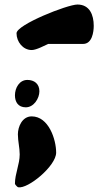

<svg xmlns="http://www.w3.org/2000/svg" viewBox="-20 -514 466 848"><path d="M53 -367C53 -330 81 -293 120 -293C141 -293 179 -314 193 -320H347C387 -320 394 -373 394 -400C394 -448 376 -494 322 -494C278 -494 53 -405 53 -367ZM46 -93C46 -64 60 -40 94 -40C129 -40 154 -79 154 -111C154 -144 131 -161 101 -161C65 -161 46 -125 46 -93ZM46 297C46 298 47 300 47 300C49 304 58 313 60 313C103 322 228 219 228 160C228 102 195 0 120 0C78 0 59 46 59 79C59 110 67 138 67 168C67 212 46 253 46 297Z"/></svg>

Font: Charger
Style: Overspray
Weight: 400
Designer: Jasper
Foundry: Cannot Into Space Fonts
Version: Version 0.980